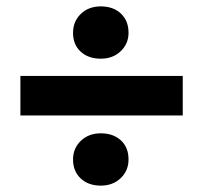

<svg xmlns="http://www.w3.org/2000/svg" viewBox="-20 -564 637 602"><path d="M296 -380Q257 -380 233 -402Q209 -424 209 -461Q209 -497 233.5 -520.5Q258 -544 296 -544Q335 -544 359 -521.5Q383 -499 383 -461Q383 -427 358.5 -403.5Q334 -380 296 -380ZM44 -202V-326H553V-202ZM296 18Q257 18 233 -4.5Q209 -27 209 -64Q209 -99 233.5 -122.5Q258 -146 296 -146Q335 -146 359 -124Q383 -102 383 -64Q383 -29 358.5 -5.5Q334 18 296 18Z"/></svg>

Font: Readex Pro bold
Style: Bold
Weight: 700
Designer: Bonnie Shaver-Troup, Thomas Jockin
Foundry: Lexend
Version: Version 1.200; ttfautohint (v1.8.3)